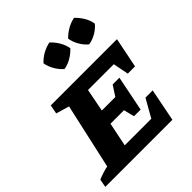

<svg xmlns="http://www.w3.org/2000/svg" viewBox="-230 -928 1068 1068"><g transform="rotate(-45 304.0 -394.0)"><path d="M-17 0 -8 -48Q11 -56 31 -62.5Q51 -69 71 -73L157 -459L79 -482L89 -535H610L574 -357H517L499 -449H296L270 -314H376L415 -374H468L426 -165H374L358 -228H252L223 -87H432L492 -193H549L511 0ZM331 -788Q354 -767 370 -739.5Q386 -712 391 -683Q371 -661 343 -644.5Q315 -628 286 -624Q264 -643 247.5 -671Q231 -699 226 -729Q246 -751 273.5 -766.5Q301 -782 331 -788ZM525 -788Q548 -766 564 -739Q580 -712 584 -683Q565 -660 537 -644Q509 -628 480 -624Q458 -642 441.5 -670Q425 -698 420 -729Q441 -751 468 -766.5Q495 -782 525 -788Z"/></g></svg>

Font: Piazzolla SC
Style: Bold Italic
Weight: 700
Italic angle: -11.3°
Designer: Juan Pablo del Peral
Foundry: Huerta Tipografica
Version: Version 1.330